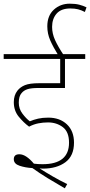

<svg xmlns="http://www.w3.org/2000/svg" viewBox="-20 -916 490 1043"><path d="M241 -251Q214 -251 188.5 -246Q163 -241 138 -228Q108 -250 81.5 -282.5Q55 -315 55 -361Q55 -399 75 -424Q90 -443 115.5 -453.5Q141 -464 194 -464H307V-596H0V-622H443V-596H333V-438H188Q150 -438 129.5 -431.5Q109 -425 97 -410Q82 -393 82 -358Q82 -325 102 -298.5Q122 -272 142 -257Q163 -266 187 -271.5Q211 -277 242 -277Q305 -277 343.5 -240.5Q382 -204 382 -141Q382 -69 335 -34.5Q288 0 213 0Q206 0 195 -1Q228 20 266 42Q304 64 345 84L332 107Q285 80 240 52.5Q195 25 156 -3Q118 -5 86.5 -15.5Q55 -26 55 -51Q55 -78 85 -78Q104 -78 124 -64.5Q144 -51 164 -27Q186 -24 211 -24Q355 -24 355 -141Q355 -200 321 -225.5Q287 -251 241 -251ZM297 -615Q269 -660 253 -696.5Q237 -733 237 -773Q237 -831 272.5 -863.5Q308 -896 359 -896Q389 -896 410.5 -890.5Q432 -885 450 -876L441 -851Q422 -861 404 -865.5Q386 -870 362 -870Q312 -870 287.5 -842Q263 -814 263 -770Q263 -734 279 -698.5Q295 -663 327 -615Z"/></svg>

Font: Noto Sans Devanagari UI SemiCondensed Thin
Style: Regular
Weight: 100
Width: 4
Designer: Jelle Bosma - Monotype Design Team
Foundry: Monotype Imaging Inc.
Version: Version 2.004